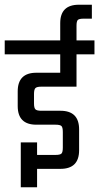

<svg xmlns="http://www.w3.org/2000/svg" viewBox="-40 -793 420 813"><path d="M284 -426H135Q116 -426 110 -420Q104 -414 104 -395V-355Q104 -336 110 -330Q116 -324 135 -324H216Q295 -324 295 -245V-157Q295 -78 216 -78H117V0H48V-190H117V-137H195Q214 -137 220 -142.5Q226 -148 226 -168V-234Q226 -254 220 -259.5Q214 -265 195 -265H114Q35 -265 35 -344V-406Q35 -485 114 -485H215V-563H-20V-622H215V-695Q215 -773 294 -773H349V-714H315Q295 -714 289.5 -708.5Q284 -703 284 -684V-622H360V-563H284Z"/></svg>

Font: Teko Light
Style: Regular
Weight: 300
Designer: Manushi Parikh, Jonny Pinhorn
Foundry: Indian Type Foundry
Version: Version 1.105;PS 1.0;hotconv 1.0.78;makeotf.lib2.5.61930; tt